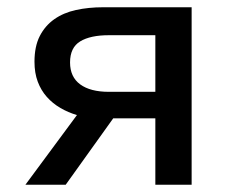

<svg xmlns="http://www.w3.org/2000/svg" viewBox="-20 -509 640 529"><path d="M408 0V-183H292L161 0H50L192 -192Q168 -199 146.5 -211.5Q125 -224 109 -242Q93 -260 84 -284Q75 -308 75 -339Q75 -381 89.5 -409.5Q104 -438 129.5 -456Q155 -474 189.5 -481.5Q224 -489 264 -489H508V0ZM280 -256H408V-412H280Q229 -412 201 -395Q173 -378 173 -337Q173 -297 201 -276.5Q229 -256 280 -256Z"/></svg>

Font: Source Code Pro Medium
Style: Regular
Weight: 500
Monospace: yes
Designer: Paul D. Hunt, Teo Tuominen
Foundry: Adobe Systems Incorporated
Version: Version 2.030;PS 1.000;hotconv 16.6.51;makeotf.lib2.5.65220